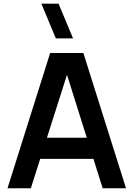

<svg xmlns="http://www.w3.org/2000/svg" viewBox="-20 -1002 711 1022"><path d="M526.5 0H650.7L423.7 -720H247L20 0H144.2L350 -646H323.3ZM146 -156.2H524V-268.7H146ZM368.8 -797.5H277.3L200.2 -982.5H291.7Z"/></svg>

Font: Manrope Variable Light
Style: Regular
Weight: 200
Designer: Mikhail Sharanda
Foundry: Mikhail Sharanda
Version: Version 4.505